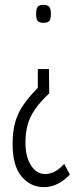

<svg xmlns="http://www.w3.org/2000/svg" viewBox="-20 -554 308 792"><path d="M190 -497Q190 -475 183.5 -467.5Q177 -460 159 -460Q142 -460 135.5 -467.5Q129 -475 129 -497Q129 -518 135.5 -526Q142 -534 159 -534Q176 -534 183 -526Q190 -518 190 -497ZM182 -269 183 -169Q145 -133 123.5 -101.5Q102 -70 93.5 -37.5Q85 -5 85 34Q85 93 108 128.5Q131 164 167 164Q185 164 204.5 154.5Q224 145 245 122L268 166Q247 189 219.5 203.5Q192 218 161 218Q106 218 69 174Q32 130 32 40Q32 -14 43.5 -52.5Q55 -91 78 -123.5Q101 -156 136 -192V-269Z"/></svg>

Font: Georama ExtraCondensed Light
Style: Regular
Weight: 300
Width: 2
Designer: Jean-Baptiste Levee
Foundry: Production Type
Version: Version 1.000